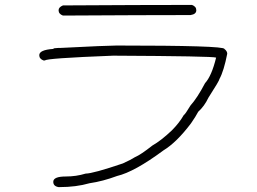

<svg xmlns="http://www.w3.org/2000/svg" viewBox="-20 -600 1040 776"><path d="M755.9 -580.1Q773.4 -573.7 773.4 -558.6Q773.4 -542.5 750 -539.1Q575.2 -539.1 234.4 -537.1Q216.8 -543.5 216.8 -558.6Q216.8 -570.8 234.4 -578.1Q563.5 -580.1 755.9 -580.1ZM451.2 -416Q886.7 -416 886.7 -402.3Q898.4 -393.6 898.4 -382.8Q884.8 -313.5 867.2 -281.2Q867.2 -274.9 822.3 -205.1Q806.2 -170.9 781.2 -148.4Q771 -128.9 752 -101.6Q693.8 -24.4 640.6 7.8Q523.4 94.7 453.1 111.3Q395.5 132.8 341.8 140.6Q287.6 156.2 220.7 156.2H216.8Q195.3 152.8 195.3 134.8Q195.3 113.3 246.1 113.3Q288.1 113.3 326.2 101.6Q355.5 101.6 476.6 60.5Q509.8 45.4 525.4 35.2Q548.8 25.4 595.7 -11.7Q630.9 -31.7 673.8 -72.3Q704.6 -103 722.7 -134.8Q728 -137.2 750 -173.8Q777.3 -204.1 808.6 -263.7Q835.4 -293 853.5 -367.2Q839.4 -373 437.5 -375Q162.1 -364.3 162.1 -355.5H156.2Q138.7 -361.8 138.7 -377Q138.7 -398.4 195.3 -402.3Q195.3 -405.8 214.8 -406.2H222.7Q415 -416 451.2 -416Z"/></svg>

Font: CEF Fonts CJK
Style: Regular
Weight: 400
Designer: PartyBoss (派对大魔王)
Version: Release 2.25